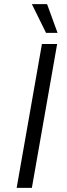

<svg xmlns="http://www.w3.org/2000/svg" viewBox="-20 -914 324 934"><path d="M184 -700H258L135 0H61ZM135 -894H209L260 -754H204Z"/></svg>

Font: Sarabun Light
Style: Italic
Weight: 300
Italic angle: -10°
Designer: Suppakit Chalermlarp | Katatrad Co.,Ltd.
Foundry: Cadson Demak Co.,Ltd.
Version: Version 1.000; ttfautohint (v1.6)